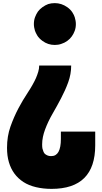

<svg xmlns="http://www.w3.org/2000/svg" viewBox="-20 -900 655 1230"><path d="M331 -612Q287 -612 252 -638Q229 -655 218.5 -673Q208 -691 204 -703Q201 -713 199 -724Q197 -735 197 -746Q197 -770 204.5 -790Q212 -810 223 -826Q234 -841 252 -854Q270 -867 289 -874Q308 -880 331 -880Q374 -880 411 -854Q432 -839 443.5 -821Q455 -803 459 -789Q462 -779 464 -768Q466 -757 466 -746Q466 -722 458.5 -702Q451 -682 440 -667Q429 -651 411 -638Q393 -625 373 -619Q354 -612 331 -612ZM231 -480H436Q436 -425 417 -373Q398 -321 371 -270Q346 -222 317 -172Q288 -122 269 -71Q260 -47 255 -23Q250 1 250 25Q250 43 252 52Q254 61 259 73Q263 83 271 88.5Q279 94 287 97Q292 99 297.5 99.5Q303 100 309 100Q370 100 370 -10V-57H590V31Q590 310 310 310Q257 310 210.5 299Q164 288 130 266Q61 221 37 139Q25 99 25 47Q25 -27 47 -89Q69 -151 98 -206Q125 -257 158 -307Q191 -357 210 -399Q219 -420 225 -440Q231 -460 231 -480Z"/></svg>

Font: Boldonse
Style: Regular
Weight: 400
Designer: Universitype Foundry
Foundry: Universitype Foundry
Version: Version 1.000; ttfautohint (v1.8.4.7-5d5b)